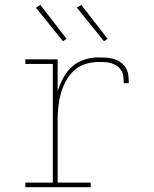

<svg xmlns="http://www.w3.org/2000/svg" viewBox="-20 -776 640 796"><path d="M85 0V-19H199V-511H85V-530H219V-398Q228 -426 242 -452.5Q256 -479 278 -499Q300 -519 329 -528.5Q358 -538 388 -538Q404 -538 420 -537Q436 -536 451.5 -531.5Q467 -527 480.5 -517.5Q494 -508 502 -494Q510 -480 512 -464Q514 -448 514 -431H493Q493 -445 491.5 -458.5Q490 -472 483 -483.5Q476 -495 465 -502.5Q454 -510 441 -514Q428 -518 414.5 -518.5Q401 -519 388 -519Q360 -519 333.5 -510.5Q307 -502 287 -483.5Q267 -465 253.5 -440.5Q240 -416 232.5 -389.5Q225 -363 222 -335.5Q219 -308 219 -281V-19H356V0ZM411 -605 299 -744 317 -756 426 -615ZM241 -605 225 -625 129 -744 147 -756 256 -615Z"/></svg>

Font: Iosevka Curly Slab ThEx
Style: Regular
Weight: 100
Width: 7
Monospace: yes
Designer: Belleve Invis
Foundry: Belleve Invis
Version: Version 11.1.0; ttfautohint (v1.8.3)